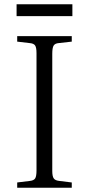

<svg xmlns="http://www.w3.org/2000/svg" viewBox="-20 -884 419 904"><path d="M58.1 -808.1V-863.8H320.8V-808.1ZM61 0V-24.9L121.1 -32.2Q139.6 -34.2 145.8 -44.4Q151.9 -54.7 151.9 -82V-633.8Q151.9 -660.2 145.3 -669.9Q138.7 -679.7 119.1 -681.2L61 -688V-713.9H317.9V-688L256.8 -681.2Q238.8 -679.7 232.4 -669.2Q226.1 -658.7 226.1 -630.9V-79.1Q226.1 -54.2 232.9 -44.2Q239.7 -34.2 258.8 -32.2L317.9 -24.9V0Z"/></svg>

Font: Literata Light
Style: Regular
Weight: 300
Designer: Latin by Veronika Burian and Jose Scaglione. Greek by Irene Vlachou. Cyrillic by Vera Evstafieva.
Foundry: TypeTogether
Version: Version 3.021